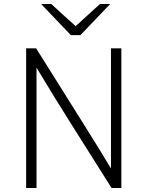

<svg xmlns="http://www.w3.org/2000/svg" viewBox="-20 -942 739 962"><path d="M539 0Q445 -150 349.5 -300.5Q254 -451 163 -603V-384V0H111V-700H161Q227 -595 292 -491Q357 -387 423 -282Q451 -237 479.5 -191Q508 -145 536 -98V-317V-700H588V0ZM383 -766H335Q298 -805 260.5 -844Q223 -883 186 -922H237Q267 -894 297.5 -866.5Q328 -839 359 -811Q389 -839 420 -866.5Q451 -894 481 -922H532Q495 -883 457.5 -844Q420 -805 383 -766Z"/></svg>

Font: Transpass ExtraLight
Style: Regular
Weight: 200
Designer: Delve Withrington
Foundry: Delve Fonts
Version: Version 1.001;December 18, 2019;FontCreator 12.0.0.2547 64-b